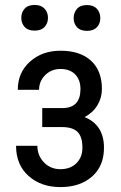

<svg xmlns="http://www.w3.org/2000/svg" viewBox="-20 -741 486 770"><path d="M388.7 -384.3C388.7 -433.1 374.1 -470.9 345 -497.6C315.8 -524.3 275.1 -537.6 222.7 -537.6C173.5 -537.6 132.6 -522.9 100.1 -493.7C67.5 -464.4 51.3 -426.8 51.3 -380.9H136.7C136.7 -404 144.9 -423.7 161.4 -439.9C177.8 -456.2 198.2 -464.4 222.7 -464.4C247.7 -464.4 267.3 -457.1 281.5 -442.6C295.7 -428.1 302.7 -408.5 302.7 -383.8C302.7 -334.6 279.9 -309.2 234.4 -307.6H149.4V-231.4H228.5C256.8 -231.4 277.6 -225 290.8 -212.2C304 -199.3 310.5 -178.1 310.5 -148.4C310.5 -123 302.5 -102.4 286.4 -86.4C270.3 -70.5 248.9 -62.5 222.2 -62.5C195.8 -62.5 173.8 -71.6 156.2 -89.8C138.7 -108.1 129.9 -130.2 129.9 -156.2H44.4C44.4 -105.5 61.1 -65.2 94.5 -35.4C127.8 -5.6 170.4 9.3 222.2 9.3C274.6 9.3 316.8 -4.7 348.9 -32.7C380.9 -60.7 397 -99.3 397 -148.4C397 -209.3 371.1 -250.3 319.3 -271.5C341.5 -283.2 358.6 -299 370.6 -318.8C382.6 -338.7 388.7 -360.5 388.7 -384.3ZM65.4 -669.4C65.4 -654.8 69.9 -642.6 78.9 -632.8C87.8 -623 101.1 -618.2 118.7 -618.2C136.2 -618.2 149.6 -623 158.7 -632.8C167.8 -642.6 172.4 -654.8 172.4 -669.4C172.4 -684.1 167.8 -696.4 158.7 -706.3C149.6 -716.2 136.2 -721.2 118.7 -721.2C101.1 -721.2 87.8 -716.2 78.9 -706.3C69.9 -696.4 65.4 -684.1 65.4 -669.4ZM275.4 -668.5C275.4 -653.8 279.9 -641.6 288.8 -631.8C297.8 -622.1 311 -617.2 328.6 -617.2C346.2 -617.2 359.5 -622.1 368.7 -631.8C377.8 -641.6 382.3 -653.8 382.3 -668.5C382.3 -683.1 377.8 -695.5 368.7 -705.6C359.5 -715.7 346.2 -720.7 328.6 -720.7C311 -720.7 297.8 -715.7 288.8 -705.6C279.9 -695.5 275.4 -683.1 275.4 -668.5Z"/></svg>

Font: Roboto Condensed
Style: Regular
Weight: 400
Designer: Google
Version: Version 2.134; 2016